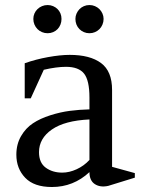

<svg xmlns="http://www.w3.org/2000/svg" viewBox="-20 -730 570 762"><path d="M515.1 -43V-24.9L409.2 7.8Q377.9 14.6 356.4 0.7Q335 -13.2 335 -46.9Q271.5 12.2 186 12.2Q115.2 12.2 80.1 -24.4Q44.9 -61 44.9 -116.2Q44.9 -157.7 63.5 -189.7Q82 -221.7 110.8 -240.7Q139.6 -259.8 179.7 -272.5Q219.7 -285.2 256.8 -290Q293.9 -294.9 335 -295.9V-342.8Q335 -411.1 313.5 -438Q292 -464.8 242.2 -464.8Q204.6 -464.8 153.8 -453.1L102.1 -339.8H78.1V-479Q122.1 -494.6 170.9 -503.4Q219.7 -512.2 256.8 -512.2Q337.4 -512.2 381.1 -479.7Q424.8 -447.3 424.8 -373V-67.9ZM227.1 -44.9Q254.9 -44.9 284.2 -58.3Q313.5 -71.8 335 -95.2V-255.9Q237.3 -251.5 186 -216.1Q134.8 -180.7 134.8 -126Q134.8 -84 161.6 -64.5Q188.5 -44.9 227.1 -44.9ZM112.3 -654.8Q112.3 -666.5 116.7 -676.5Q121.1 -686.5 128.7 -693.8Q136.2 -701.2 146.7 -705.6Q157.2 -710 168.9 -710Q180.7 -710 190.9 -705.6Q201.2 -701.2 208.5 -693.8Q215.8 -686.5 220 -676.5Q224.1 -666.5 224.1 -654.8Q224.1 -643.1 220 -632.6Q215.8 -622.1 208.5 -614.5Q201.2 -606.9 190.9 -602.5Q180.7 -598.1 168.9 -598.1Q157.2 -598.1 146.7 -602.5Q136.2 -606.9 128.7 -614.5Q121.1 -622.1 116.7 -632.6Q112.3 -643.1 112.3 -654.8ZM279.3 -654.8Q279.3 -666 283.7 -676Q288.1 -686 295.4 -693.6Q302.7 -701.2 313 -705.6Q323.2 -710 335 -710Q346.7 -710 356.9 -705.6Q367.2 -701.2 374.8 -693.6Q382.3 -686 386.7 -676Q391.1 -666 391.1 -654.8Q391.1 -643.1 386.7 -632.6Q382.3 -622.1 374.8 -614.5Q367.2 -606.9 356.9 -602.5Q346.7 -598.1 335 -598.1Q323.2 -598.1 313 -602.5Q302.7 -606.9 295.2 -614.5Q287.6 -622.1 283.4 -632.6Q279.3 -643.1 279.3 -654.8Z"/></svg>

Font: Amethysta
Style: Regular
Weight: 400
Designer: Konstantin Vinogradov, Alexei Vanyashin
Foundry: Cyreal (www.cyreal.org)
Version: Version 1.003